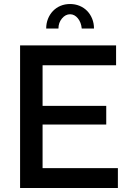

<svg xmlns="http://www.w3.org/2000/svg" viewBox="-20 -936 643 956"><path d="M329 -865Q306 -865 288.5 -844Q271 -823 271 -794H210Q210 -820 219 -842.5Q228 -865 244 -881.5Q260 -898 281.5 -907Q303 -916 329 -916Q354 -916 376 -907Q398 -898 414 -881.5Q430 -865 439 -842.5Q448 -820 448 -794H387Q384 -825 367.5 -845Q351 -865 329 -865ZM567 -99V0H80V-710H558V-611H192V-409H509V-316H192V-99Z"/></svg>

Font: IngvarSans
Style: Regular
Weight: 600
Version: Version 3.000